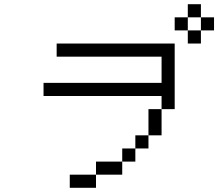

<svg xmlns="http://www.w3.org/2000/svg" viewBox="-20 -895 1040 915"><path d="M1000 -750V-812.5H937.5V-750H875V-687.5H937.5V-750ZM437.5 -62.5H312.5V0H437.5ZM437.5 -62.5H562.5V-125H437.5ZM562.5 -125H625V-187.5H562.5ZM625 -187.5H687.5V-250H625ZM687.5 -250H750Q750 -250 750 -375H687.5Q687.5 -375 687.5 -250ZM750 -375H812.5V-687.5H250V-625H750Q750 -625 750 -500H187.5V-437.5H750ZM875 -750V-812.5H812.5V-750ZM875 -812.5H937.5V-875H875Z"/></svg>

Font: UnifontExMono
Style: Regular
Weight: 500
Version: Version 15.0.06